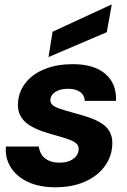

<svg xmlns="http://www.w3.org/2000/svg" viewBox="-20 -779 537 811"><path d="M213 12Q146 12 98 -10.5Q50 -33 25.5 -72Q1 -111 5 -160H144Q146 -142 155.5 -126.5Q165 -111 184 -101.5Q203 -92 231 -92Q256 -92 273 -99Q290 -106 300 -117.5Q310 -129 312 -144Q314 -162 303.5 -172Q293 -182 272 -189.5Q251 -197 223 -205Q192 -213 160 -224Q128 -235 103 -251Q78 -267 65 -292.5Q52 -318 57 -356Q63 -400 92.5 -434.5Q122 -469 172 -488.5Q222 -508 287 -508Q378 -508 425.5 -466.5Q473 -425 470 -353H338Q337 -377 318.5 -390.5Q300 -404 267 -404Q235 -404 215 -391.5Q195 -379 193 -360Q191 -346 201 -336.5Q211 -327 232 -320Q253 -313 285 -304Q323 -294 355.5 -283Q388 -272 412 -256Q436 -240 447 -215Q458 -190 453 -153Q447 -106 416 -68.5Q385 -31 333.5 -9.5Q282 12 213 12ZM185 -538 202 -645 449 -759H452L431 -643Z"/></svg>

Font: DM Sans 36pt ExtraBold
Style: Italic
Weight: 800
Italic angle: -10°
Designer: Colophon Foundry, Jonny Pinhorn
Foundry: Colophon Foundry
Version: Version 4.004;gftools[0.9.30]